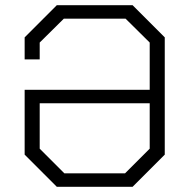

<svg xmlns="http://www.w3.org/2000/svg" viewBox="-20 -720 730 740"><path d="M75 -124V-374H557V-556L464 -648H226L133 -556V-491H75V-576L199 -700H491L615 -576V-124L491 0H199ZM462 -52 557 -147V-322H133V-147L228 -52Z"/></svg>

Font: Chakra Petch Light
Style: Regular
Weight: 300
Designer: Katatrad Aksorn Co.,Ltd.
Foundry: Cadson Demak Co.,Ltd.
Version: Version 1.000; ttfautohint (v1.6)